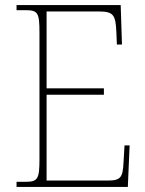

<svg xmlns="http://www.w3.org/2000/svg" viewBox="-20 -734 571 754"><path d="M45 0H482L489 -163H469L465 -94C462 -39 455 -25 404 -25H163V-362H388V-387H163V-689H368C427 -689 434 -674 437 -607L439 -559H459L454 -714H45V-694H81C129 -694 135 -683 135 -606V-108C135 -31 128 -20 80 -20H45Z"/></svg>

Font: Noto Serif SemiCondensed Thin
Style: Regular
Weight: 100
Width: 4
Designer: Monotype Design Team
Foundry: Monotype Imaging Inc.
Version: Version 2.015